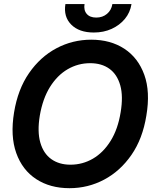

<svg xmlns="http://www.w3.org/2000/svg" viewBox="-20 -937 777 966"><path d="M329.6 9.8Q231.9 9.8 162.1 -35.9Q92.3 -81.5 61.8 -167Q31.2 -252.4 50.8 -371.6Q69.8 -487.8 126.2 -569.3Q182.6 -650.9 263.9 -694.1Q345.2 -737.3 439 -737.3Q536.1 -737.3 605.7 -691.7Q675.3 -646 706.1 -560.5Q736.8 -475.1 716.3 -355Q697.8 -239.3 641.4 -157.7Q585 -76.2 503.9 -33.2Q422.9 9.8 329.6 9.8ZM334.5 -108.4Q395.5 -108.4 447.8 -138.9Q500 -169.4 536.6 -228.3Q573.2 -287.1 586.9 -371.6Q600.6 -452.6 585 -507.8Q569.3 -563 530.3 -591.1Q491.2 -619.1 433.6 -619.1Q372.6 -619.1 320.3 -588.6Q268.1 -558.1 231.4 -499.3Q194.8 -440.4 180.2 -355Q167 -274.4 182.9 -219.5Q198.7 -164.6 238 -136.5Q277.3 -108.4 334.5 -108.4ZM452.1 -773.4Q377.9 -773.4 338.4 -813.2Q298.8 -853 309.1 -916.5H405.3Q400.4 -885.7 416.3 -867.2Q432.1 -848.6 464.4 -848.6Q496.1 -848.6 518.3 -867.2Q540.5 -885.7 545.4 -916.5H641.6Q634.8 -874 608.4 -842Q582 -810.1 541.7 -791.7Q501.5 -773.4 452.1 -773.4Z"/></svg>

Font: Inter Tight SemiBold
Style: Italic
Weight: 600
Italic angle: -9.39999°
Designer: Rasmus Andersson
Foundry: rsms
Version: Version 3.004